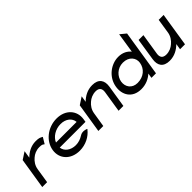

<svg xmlns="http://www.w3.org/2000/svg" viewBox="110 -1473 2311 2311"><g transform="rotate(-45 1265.5 -317.5)"><path d="M33 0H116L146 -191C154 -244 184 -287 219 -316C249 -343 294 -365 346 -365C391 -365 397 -359 413 -347L418 -344L465 -422L461 -425C435 -438 425 -447 367 -447C286 -447 221 -408 173 -360L188 -456L96 -396Z M437 -226C416 -95 510 11 663 11C764 11 854 -36 908 -106L912 -111L907 -114C907 -114 847 -141 800 -108C764 -85 722 -70 676 -70C590 -70 525 -119 518 -187H956L962 -225C983 -356 890 -462 738 -462C585 -462 458 -357 437 -226ZM529 -262C557 -330 636 -381 725 -381C812 -381 875 -331 880 -262Z M988 0H1072L1102 -187C1110 -240 1140 -283 1175 -312C1205 -339 1250 -361 1303 -361C1363 -361 1383 -325 1375 -273L1332 0H1414L1459 -283C1474 -378 1433 -443 1325 -443C1241 -443 1177 -404 1128 -356L1141 -437L1048 -376Z M1514 -226C1495 -108 1555 11 1712 11C1792 11 1857 -22 1902 -63L1892 0H1969L2062 -585L1988 -646L1948 -390C1916 -429 1866 -462 1787 -462C1664 -462 1536 -368 1514 -226ZM1602 -226C1614 -300 1681 -373 1778 -373C1882 -373 1934 -299 1922 -226C1908 -138 1836 -74 1731 -74C1639 -74 1589 -145 1602 -226Z M2061 -149C2046 -54 2086 11 2194 11C2278 11 2342 -28 2391 -76L2379 0H2463L2531 -432H2447L2418 -245C2410 -192 2379 -149 2344 -120C2314 -93 2270 -71 2217 -71C2157 -71 2136 -107 2144 -159L2187 -432H2105Z"/></g></svg>

Font: Charger Sport
Style: SeBdExtObl
Weight: 600
Designer: Jasper
Foundry: Cannot Into Space Fonts
Version: Version 1.1